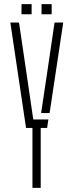

<svg xmlns="http://www.w3.org/2000/svg" viewBox="-20 -909 356 929"><path d="M137 0V-290H106L30 -800H72L108 -556L141 -331H214L208 -290H177V0ZM179 -362 208 -556 244 -800H286L220 -362ZM181 -840V-889H230V-840ZM84 -840V-889H133V-840Z"/></svg>

Font: Big Shoulders Stencil Text Thin
Style: Regular
Weight: 100
Designer: Patric King
Foundry: XO Type Co
Version: Version 2.001